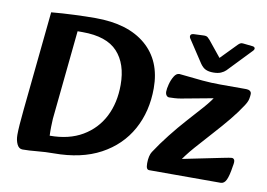

<svg xmlns="http://www.w3.org/2000/svg" viewBox="-76 -817 1311 943"><g transform="rotate(10 580.0 -345.0)"><path d="M88 8Q70 8 60.5 -12Q51 -32 51 -59Q51 -98 60 -186L110 -680Q164 -685 224 -687.5Q284 -690 330 -690Q492 -690 581.5 -613.5Q671 -537 671 -400Q671 -284 621 -193.5Q571 -103 475.5 -51.5Q380 0 242 0Q202 0 161 4Q120 8 88 8ZM208 -82Q304 -82 371 -121.5Q438 -161 473 -229.5Q508 -298 508 -388Q508 -493 453.5 -552Q399 -611 279 -611H254L209 -166Q208 -149 207.5 -127Q207 -105 208 -82ZM719 0Q711 0 707 -7Q703 -14 703 -32Q703 -51 706.5 -66Q710 -81 716 -90Q746 -136 783.5 -183.5Q821 -231 857 -271Q895 -313 929 -351.5Q963 -390 985 -427L1029 -414L813 -374Q798 -371 780 -370Q762 -369 753 -369Q745 -369 739.5 -376Q734 -383 734 -395Q734 -409 740 -432Q746 -455 757 -473Q768 -491 783 -491Q789 -491 822 -487Q855 -483 900 -479Q945 -475 989 -475H1119Q1130 -475 1137.5 -470Q1145 -465 1145 -455Q1145 -445 1142 -430Q1139 -415 1125 -394Q1101 -357 1068.5 -317.5Q1036 -278 997 -235Q958 -192 918 -146.5Q878 -101 846 -51L802 -69L1062 -122Q1082 -126 1093 -128Q1104 -130 1108 -130Q1117 -130 1121 -122Q1125 -114 1120 -91Q1113 -43 1103 -21.5Q1093 0 1075 0ZM1120 -667Q1127 -675 1124.5 -681Q1122 -687 1112 -688L1065 -693Q1057 -694 1051.5 -691Q1046 -688 1041 -683L963 -603L899 -682Q895 -687 888 -693Q881 -699 866 -698L818 -696Q806 -695 803 -688.5Q800 -682 804 -674L879 -560Q892 -541 907 -534Q922 -527 945 -527Q968 -527 983 -533.5Q998 -540 1007 -549Z"/></g></svg>

Font: Alkatra SemiBold
Style: Regular
Weight: 600
Designer: Suman Bhandary
Version: Version 1.100;gftools[0.9.22]